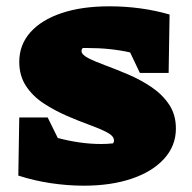

<svg xmlns="http://www.w3.org/2000/svg" viewBox="-20 -576 607 608"><path d="M246 12Q194 12 140.5 4Q87 -4 38 -20L41 -204H131L163 -139Q197 -130 231.5 -125Q266 -120 301 -120Q319 -120 338 -122Q341 -126 341 -131Q341 -145 319.5 -156.5Q298 -168 263.5 -180.5Q229 -193 191 -209.5Q153 -226 118.5 -248.5Q84 -271 62.5 -303.5Q41 -336 41 -380Q41 -434 76 -473.5Q111 -513 175 -534.5Q239 -556 326 -556Q427 -556 517 -530L514 -345H423L392 -410Q361 -417 327 -420.5Q293 -424 255 -424Q249 -424 242 -424Q238 -419 238 -415Q238 -403 259.5 -392Q281 -381 315 -368.5Q349 -356 387.5 -339.5Q426 -323 460 -300Q494 -277 515.5 -245Q537 -213 537 -169Q537 -114 499.5 -73Q462 -32 396.5 -10Q331 12 246 12Z"/></svg>

Font: Piazzolla SC Black
Style: Regular
Weight: 900
Designer: Juan Pablo del Peral
Foundry: Huerta Tipografica
Version: Version 1.330